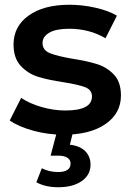

<svg xmlns="http://www.w3.org/2000/svg" viewBox="-20 -560 555 808"><path d="M21 -53 69 -148Q105 -124 155.5 -109.5Q206 -95 255 -95Q367 -95 367 -154Q367 -182 338.5 -193Q310 -204 247 -214Q181 -224 139.5 -237Q98 -250 67.5 -282.5Q37 -315 37 -373Q37 -449 100.5 -494.5Q164 -540 272 -540Q327 -540 382 -527.5Q437 -515 472 -494L424 -399Q356 -439 271 -439Q216 -439 187.5 -422.5Q159 -406 159 -379Q159 -349 189.5 -336.5Q220 -324 284 -313Q348 -303 389 -290Q430 -277 459.5 -246Q489 -215 489 -158Q489 -83 424 -38Q359 7 247 7Q182 7 120 -10Q58 -27 21 -53ZM133 207 156 148Q187 164 224 164Q277 164 277 128Q277 113 264 104Q251 95 224 95H193L220 -7H288L274 49Q317 54 339 76.5Q361 99 361 133Q361 176 324 202Q287 228 225 228Q171 228 133 207Z"/></svg>

Font: Montserrat Alternates SemiBold
Style: Regular
Weight: 600
Designer: Julieta Ulanovsky
Foundry: Julieta Ulanovsky
Version: Version 7.200